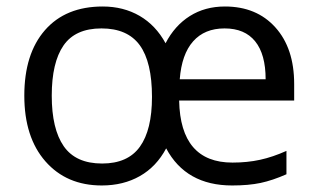

<svg xmlns="http://www.w3.org/2000/svg" viewBox="-20 -564 982 594"><path d="M698.2 9.8Q555.2 9.8 494.1 -105Q463.9 -48.3 412.8 -19.3Q361.8 9.8 294.9 9.8Q186 9.8 120.6 -64.7Q55.2 -139.2 55.2 -268.1Q55.2 -397.5 119.1 -470.7Q183.1 -543.9 297.9 -543.9Q361.8 -543.9 411.9 -514.9Q461.9 -485.8 492.2 -430.2Q520.5 -484.9 567.4 -514.4Q614.3 -543.9 675.8 -543.9Q773.9 -543.9 832 -479.2Q890.1 -414.6 890.1 -304.2V-252.9H534.2Q538.1 -61 699.2 -61Q745.1 -61 784.4 -69.6Q823.7 -78.1 866.2 -97.2V-24.9Q823.2 -5.9 786.1 2Q749 9.8 698.2 9.8ZM140.1 -268.1Q140.1 -165 177.2 -111.6Q214.4 -58.1 295.9 -58.1Q375.5 -58.1 412.8 -110.1Q450.2 -162.1 450.2 -264.2Q450.2 -372.1 412.4 -424.1Q374.5 -476.1 293.9 -476.1Q212.9 -476.1 176.5 -423.3Q140.1 -370.6 140.1 -268.1ZM674.8 -476.1Q612.8 -476.1 577.4 -436Q542 -396 536.1 -318.8H801.8Q801.8 -396 769.5 -436Q737.3 -476.1 674.8 -476.1Z"/></svg>

Font: Open Sans Y to K
Style: Regular
Weight: 400
Version: Version 1.10